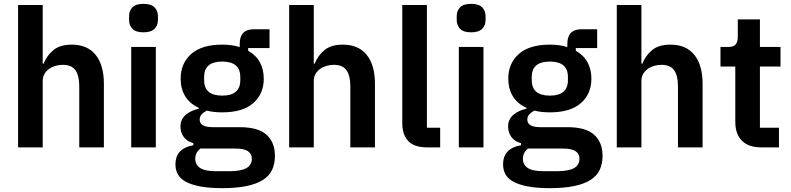

<svg xmlns="http://www.w3.org/2000/svg" viewBox="-20 -766 4114 998"><path d="M74 -740H202V-435H207Q223 -477 257.5 -505.5Q292 -534 353 -534Q434 -534 477 -481Q520 -428 520 -330V0H392V-317Q392 -373 372 -401Q352 -429 306 -429Q286 -429 267.5 -423.5Q249 -418 234.5 -407.5Q220 -397 211 -381.5Q202 -366 202 -345V0H74Z M726 -598Q686 -598 668.5 -616Q651 -634 651 -662V-682Q651 -710 668.5 -728Q686 -746 726 -746Q765 -746 783 -728Q801 -710 801 -682V-662Q801 -634 783 -616Q765 -598 726 -598ZM662 -522H790V0H662Z M1409 44Q1409 85 1394.5 116.5Q1380 148 1347 169Q1314 190 1262 201Q1210 212 1135 212Q1069 212 1023 203.5Q977 195 947.5 179.5Q918 164 905 141Q892 118 892 89Q892 45 916.5 20.5Q941 -4 985 -11V-22Q953 -30 935.5 -53.5Q918 -77 918 -109Q918 -129 926 -144.5Q934 -160 947.5 -171Q961 -182 978 -189.5Q995 -197 1014 -201V-205Q966 -227 942.5 -266Q919 -305 919 -357Q919 -437 974 -485.5Q1029 -534 1135 -534Q1159 -534 1182.5 -531Q1206 -528 1226 -521V-538Q1226 -614 1300 -614H1381V-516H1270V-502Q1311 -479 1331 -442Q1351 -405 1351 -357Q1351 -278 1296.5 -230Q1242 -182 1135 -182Q1089 -182 1055 -191Q1040 -184 1029 -172.5Q1018 -161 1018 -144Q1018 -105 1086 -105H1226Q1322 -105 1365.5 -65.5Q1409 -26 1409 44ZM1289 59Q1289 34 1269 20Q1249 6 1200 6H1022Q995 26 995 60Q995 90 1020 107Q1045 124 1105 124H1169Q1232 124 1260.5 108Q1289 92 1289 59ZM1135 -269Q1229 -269 1229 -349V-366Q1229 -446 1135 -446Q1041 -446 1041 -366V-349Q1041 -269 1135 -269Z M1483 -740H1611V-435H1616Q1632 -477 1666.5 -505.5Q1701 -534 1762 -534Q1843 -534 1886 -481Q1929 -428 1929 -330V0H1801V-317Q1801 -373 1781 -401Q1761 -429 1715 -429Q1695 -429 1676.5 -423.5Q1658 -418 1643.5 -407.5Q1629 -397 1620 -381.5Q1611 -366 1611 -345V0H1483Z M2199 0Q2133 0 2102 -33Q2071 -66 2071 -126V-740H2199V-102H2268V0Z M2429 -598Q2389 -598 2371.5 -616Q2354 -634 2354 -662V-682Q2354 -710 2371.5 -728Q2389 -746 2429 -746Q2468 -746 2486 -728Q2504 -710 2504 -682V-662Q2504 -634 2486 -616Q2468 -598 2429 -598ZM2365 -522H2493V0H2365Z M3112 44Q3112 85 3097.5 116.5Q3083 148 3050 169Q3017 190 2965 201Q2913 212 2838 212Q2772 212 2726 203.5Q2680 195 2650.5 179.5Q2621 164 2608 141Q2595 118 2595 89Q2595 45 2619.5 20.5Q2644 -4 2688 -11V-22Q2656 -30 2638.5 -53.5Q2621 -77 2621 -109Q2621 -129 2629 -144.5Q2637 -160 2650.5 -171Q2664 -182 2681 -189.5Q2698 -197 2717 -201V-205Q2669 -227 2645.5 -266Q2622 -305 2622 -357Q2622 -437 2677 -485.5Q2732 -534 2838 -534Q2862 -534 2885.5 -531Q2909 -528 2929 -521V-538Q2929 -614 3003 -614H3084V-516H2973V-502Q3014 -479 3034 -442Q3054 -405 3054 -357Q3054 -278 2999.5 -230Q2945 -182 2838 -182Q2792 -182 2758 -191Q2743 -184 2732 -172.5Q2721 -161 2721 -144Q2721 -105 2789 -105H2929Q3025 -105 3068.5 -65.5Q3112 -26 3112 44ZM2992 59Q2992 34 2972 20Q2952 6 2903 6H2725Q2698 26 2698 60Q2698 90 2723 107Q2748 124 2808 124H2872Q2935 124 2963.5 108Q2992 92 2992 59ZM2838 -269Q2932 -269 2932 -349V-366Q2932 -446 2838 -446Q2744 -446 2744 -366V-349Q2744 -269 2838 -269Z M3186 -740H3314V-435H3319Q3335 -477 3369.5 -505.5Q3404 -534 3465 -534Q3546 -534 3589 -481Q3632 -428 3632 -330V0H3504V-317Q3504 -373 3484 -401Q3464 -429 3418 -429Q3398 -429 3379.5 -423.5Q3361 -418 3346.5 -407.5Q3332 -397 3323 -381.5Q3314 -366 3314 -345V0H3186Z M3937 0Q3871 0 3836.5 -34.5Q3802 -69 3802 -133V-420H3725V-522H3765Q3794 -522 3804.5 -535.5Q3815 -549 3815 -576V-665H3930V-522H4037V-420H3930V-102H4029V0Z"/></svg>

Font: IBM Plex Sans KR SemiBold
Style: Regular
Weight: 600
Designer: Mike Abbink; Paul van der Laan; Pieter van Rosmalen; Wujin Sim; Chorong Kim; Dohee Lee;
Foundry: Sandoll Inc.
Version: Version 1.000